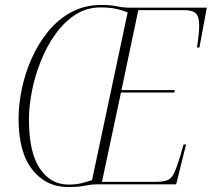

<svg xmlns="http://www.w3.org/2000/svg" viewBox="-20 -745 856 776"><path d="M255 11Q166 11 110.5 -59.5Q55 -130 55 -265Q55 -323 68.5 -387Q82 -451 109 -511Q136 -571 176 -619.5Q216 -668 269.5 -696.5Q323 -725 389 -725Q427 -725 449 -720Q471 -715 497 -714H816L786 -553H776Q785 -609 785 -641Q785 -680 770.5 -692Q756 -704 726 -704H539L471 -381H686L685 -371H469L392 -10H606Q639 -10 656 -16.5Q673 -23 683.5 -45Q694 -67 708 -113L722 -161H732L692 0H372Q353 0 338 3Q323 6 304 8.5Q285 11 255 11ZM256 1Q286 1 307 -4Q328 -9 352 -17L496 -695Q471 -705 445.5 -710Q420 -715 386 -715Q330 -715 284.5 -685.5Q239 -656 204 -607Q169 -558 145 -498Q121 -438 109 -376.5Q97 -315 97 -262Q97 -129 141 -64Q185 1 256 1Z"/></svg>

Font: Noto Serif Display Condensed ExtraLight
Style: Italic
Weight: 200
Width: 3
Italic angle: -12°
Designer: Monotype Design Team
Foundry: Monotype Imaging Inc.
Version: Version 2.009